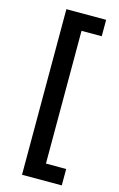

<svg xmlns="http://www.w3.org/2000/svg" viewBox="-142 -834 666 1073"><g transform="rotate(15 191.0 -297.0)"><path d="M102 182V-776H332V-681H215V87H332V182Z"/></g></svg>

Font: Cazoo Sans Medium
Style: Regular
Weight: 500
Designer: Jonathan Barnbrook, Julián Moncada
Foundry: Barnbrook Fonts
Version: Version 2.000;Glyphs 3.3 (3337)